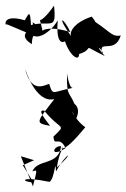

<svg xmlns="http://www.w3.org/2000/svg" viewBox="-66 -465 449 682"><path d="M49 -386C65 -363 -17 -349 47 -308C49 -363 69 -319 40 -352C60 -311 118 -354 139 -393C133 -320 150 -310 165 -318C180 -270 215 -243 215 -273C277 -293 213 -312 306 -266C259 -322 307 -280 298 -275C280 -328 342 -270 363 -339C329 -332 323 -358 253 -399C294 -337 286 -374 260 -406C195 -385 176 -347 189 -333C131 -414 159 -405 184 -351C85 -382 71 -343 85 -352C74 -430 61 -353 126 -445C135 -353 115 -394 44 -376C41 -434 36 -416 22 -393C-64 -418 -46 -367 -42 -379L34 -347L85 -364ZM55 104 15 122 53 183C8 181 3 159 110 181C129 169 130 91 133 144C171 74 205 69 136 130C144 68 168 50 152 62C167 66 199 33 237 -13C193 -44 177 -102 204 -43C236 -105 148 -118 209 -69C181 -151 171 -111 172 -198C170 -226 177 -147 194 -153C120 -140 123 -122 109 -166C105 -172 47 -121 23 -221C43 -160 80 -101 127 -113C63 -30 57 -28 112 -18C96 -40 64 -77 91 -72C151 2 172 -27 124 20C126 59 144 14 167 61C111 97 121 53 151 54C143 125 67 98 49 144C69 136 65 139 51 197L8 90Z"/></svg>

Font: Hussar Lance
Style: ExBd
Weight: 700
Foundry: Cannot Into Space Fonts, PlusOne Fonts
Version: Version 2.270